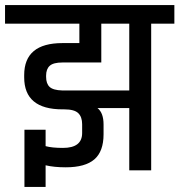

<svg xmlns="http://www.w3.org/2000/svg" viewBox="-49 -676 712 762"><path d="M464 -317V-582H353V-428H199Q163 -428 148.5 -415Q134 -402 134 -376V-371Q134 -344 148 -331Q162 -318 198 -317ZM206 -242H199Q47 -242 47 -369V-378Q47 -505 199 -505H266V-582H-29V-656H643V-582H551V0H464V-247H338Q362 -228 362 -182V-143Q362 -75 325.5 -43.5Q289 -12 212 -12Q166 -12 132 -20V66H48V-161H132V-96Q157 -89 201 -89Q277 -89 277 -148V-183Q277 -212 261.5 -227Q246 -242 206 -242Z"/></svg>

Font: Khand Medium
Style: Regular
Weight: 500
Designer: Devanagari: Sanchit Sawaria, Jyotish Sonowal; Latin: Satya Rajpurohit
Foundry: Indian Type Foundry
Version: Version 1.100;PS 1.0;hotconv 1.0.78;makeotf.lib2.5.61930; tt